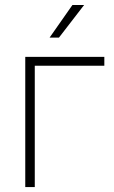

<svg xmlns="http://www.w3.org/2000/svg" viewBox="-20 -759 463 779"><path d="M403.3 -528.3V-492.2H121.1V0H82.5V-528.3ZM181.2 -606.4 273.9 -738.8H321.3L219.2 -606.4Z"/></svg>

Font: Roboto ExtraLight
Style: Regular
Weight: 250
Designer: Christian Robertson
Foundry: Google
Version: Version 3.009; 2024